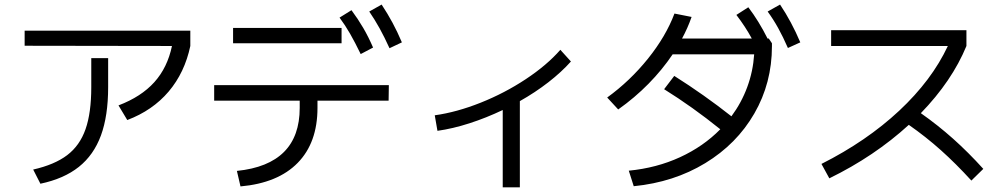

<svg xmlns="http://www.w3.org/2000/svg" viewBox="-20 -802 4361 833"><path d="M376 -423.8V-549.8H449.2V-423.8Q449.2 -299.8 418 -214.6Q386.7 -129.4 322 -77.9Q257.3 -26.4 155.3 -4.9L124 -66.4Q216.8 -87.4 271.5 -128.9Q326.2 -170.4 351.1 -241.5Q376 -312.5 376 -423.8ZM86.9 -668.9H805.7V-602.5Q781.2 -486.8 711.7 -404.8Q642.1 -322.8 532.2 -281.2L494.1 -344.7Q592.8 -382.3 649.7 -445.6Q706.5 -508.8 726.1 -602.5L86.9 -603.5Z M1280.3 -334V-365.2H909.2V-432.6H1667L1666 -365.2H1357.4V-334Q1357.4 -183.1 1271.7 -95.5Q1186 -7.8 1023.4 6.8L1007.8 -60.5Q1280.3 -88.4 1280.3 -334ZM991.2 -680.7H1461.9V-614.3H991.2ZM1453.1 -725.6 1504.9 -757.8Q1533.2 -719.7 1555.9 -680.9Q1578.6 -642.1 1598.6 -595.7L1544.9 -567.4Q1520 -618.7 1498.8 -655.8Q1477.5 -692.9 1453.1 -725.6ZM1582 -752 1635.7 -782.2Q1662.1 -742.2 1683.1 -703.1Q1704.1 -664.1 1723.6 -618.2L1669.9 -592.8Q1647.9 -641.1 1627 -679Q1606 -716.8 1582 -752Z M2411.1 -585.9 2457 -535.2Q2416 -489.3 2359.1 -445.1Q2302.2 -400.9 2235.4 -363.3V10.7H2161.1V-324.7Q2089.4 -290.5 2016.8 -267.1Q1944.3 -243.7 1877.9 -234.4L1866.2 -301.8Q1960.9 -314.9 2065.2 -356.4Q2169.4 -397.9 2261 -458.5Q2352.5 -519 2411.1 -585.9Z M3105 -241.2Q2984.4 -338.4 2861.3 -415L2905.3 -472.7Q3035.2 -390.6 3153.3 -297.4Q3196.8 -356 3221.9 -424.1Q3247.1 -492.2 3252 -566.4H2898.4Q2853 -499 2793.5 -438.5Q2733.9 -377.9 2662.1 -327.1L2614.3 -378.9Q2713.4 -450.7 2791.3 -547.6Q2869.1 -644.5 2906.2 -743.2L2980.5 -728.5Q2963.4 -679.7 2939 -634.8H3241.7Q3214.4 -685.5 3174.8 -737.3L3226.6 -770.5Q3272 -710.9 3310.1 -634.8H3315.4L3329.1 -614.3V-601.6Q3329.1 -441.9 3252.7 -309.6Q3176.3 -177.2 3039.8 -94.2Q2903.3 -11.2 2729.5 5.9L2708 -61.5Q2828.6 -73.2 2930.2 -119.9Q3031.7 -166.5 3105 -241.2ZM3310.5 -752 3364.3 -782.2Q3414.1 -708 3452.1 -618.2L3398.4 -593.8Q3377 -642.6 3356.2 -680.2Q3335.4 -717.8 3310.5 -752Z M4092.3 -602.5H3585.9V-670.9H4172.9V-602.5Q4110.4 -450.7 3975.1 -311Q4049.3 -258.8 4115.2 -200Q4181.2 -141.1 4246.1 -69.3L4194.3 -18.6Q4126.5 -92.8 4061.8 -150.6Q3997.1 -208.5 3922.9 -260.3Q3773.9 -124 3578.1 -28.3L3543.9 -90.8Q3739.7 -189.5 3881.1 -321.5Q4022.5 -453.6 4092.3 -602.5Z"/></svg>

Font: Pretendard GOV
Style: Regular
Weight: 400
Designer: Base glyphs from Inter by Rasmus Andersson; Hangeul glyphs from Noto Sans CJK(Source Han Sans) by Jang Soo-young and Kan
Foundry: Kil Hyung-jin
Version: Version 1.309